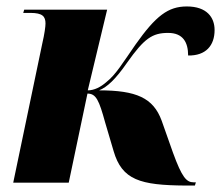

<svg xmlns="http://www.w3.org/2000/svg" viewBox="-20 -566 685 595"><path d="M554 9H584L587 -1H580C558 -1 544 -16 516 -93L481 -192C455 -263 402 -286 287 -286C312 -296 338 -320 374 -372C427 -447 452 -464 501 -464C547 -464 563 -435 563 -394C618 -393 645 -425 645 -473C645 -512 621 -546 559 -546C501 -546 463 -517 400 -428C359 -369 339 -335 310 -312C292 -296 272 -286 252 -286L312 -536H55L52 -526H74C112 -526 121 -515 121 -493C121 -484 118 -461 111 -431L21 0H193L251 -276C278 -276 287 -255 306 -186L332 -98C358 -8 415 8 554 9Z"/></svg>

Font: Noto Serif Display ExtraBold
Style: Italic
Weight: 800
Italic angle: -12°
Designer: Monotype Design Team
Foundry: Monotype Imaging Inc.
Version: Version 2.009